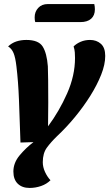

<svg xmlns="http://www.w3.org/2000/svg" viewBox="-20 -727 539 947"><path d="M126 200Q89 200 67.5 179Q46 158 46 119Q46 76 77 39Q108 2 145 -26L81 -24Q77 -146 73.5 -235.5Q70 -325 61 -400Q56 -443 47 -465Q38 -487 20 -498Q38 -515 60.5 -522.5Q83 -530 110 -530Q170 -530 190.5 -497.5Q211 -465 216 -400Q217 -378 217.5 -330.5Q218 -283 218 -221L217 -104Q272 -178 311 -266Q350 -354 350 -441Q350 -454 349 -468.5Q348 -483 343 -498Q357 -512 378 -521Q399 -530 424 -530Q456 -530 477.5 -511Q499 -492 499 -451Q499 -409 479 -358.5Q459 -308 425.5 -254.5Q392 -201 349.5 -149.5Q307 -98 262 -56Q231 -26 211 1.5Q191 29 191 73Q191 97 202 121Q213 145 229 162Q210 181 182.5 190.5Q155 200 126 200ZM154 -618Q152 -624 151.5 -630.5Q151 -637 151 -642Q151 -669 168.5 -688Q186 -707 216 -707H445Q448 -694 448 -681Q448 -651 429.5 -634.5Q411 -618 376 -618Z"/></svg>

Font: Sansita Swashed SemiBold
Style: Regular
Weight: 600
Designer: Pablo Cosgaya
Foundry: Omnibus-Type
Version: Version 1.003; ttfautohint (v1.8.3)